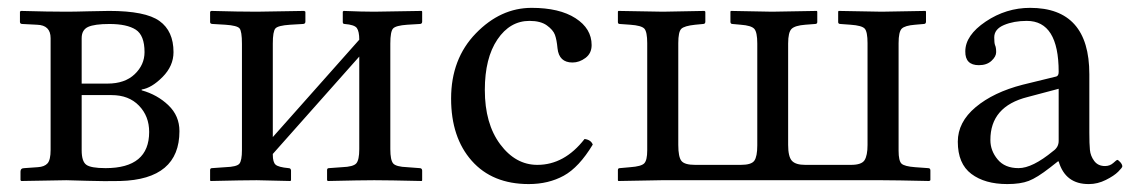

<svg xmlns="http://www.w3.org/2000/svg" viewBox="-20 -459 2880 489"><path d="M188 -246.1H253.9Q297.9 -246.1 323 -270Q348.1 -293.9 348.1 -326.2Q348.1 -369.1 325.7 -383.5Q303.2 -397.9 258.8 -397.9Q220.7 -397.9 204.3 -390.4Q188 -382.8 188 -361.8ZM188 -216.8V-76.2Q188 -48.3 199.5 -39.6Q210.9 -30.8 249 -30.8Q359.9 -30.8 359.9 -123Q359.9 -163.1 334 -189.9Q308.1 -216.8 264.2 -216.8ZM34.2 2 32.2 0V-22Q32.2 -30.8 42 -30.8L76.2 -33.2Q93.3 -34.2 101.1 -43Q108.9 -51.8 108.9 -77.1V-361.8Q108.9 -395 74.2 -396L37.1 -397.9Q31.2 -397.9 30.8 -402.8V-429.2L33.2 -431.2Q104 -429.2 148.9 -429.2Q169.9 -429.2 203.9 -430.2Q237.8 -431.2 257.8 -431.2Q350.6 -431.2 386.2 -405.5Q421.9 -379.9 421.9 -326.2Q421.9 -291 394 -262.9Q366.2 -234.9 340.8 -231V-229Q380.9 -217.8 408.9 -190.9Q437 -164.1 437 -125Q437 -2 286.1 2Q247.1 2.9 202.6 1.5Q158.2 0 148.9 0Z M633.8 -429.2Q633.8 -429.2 754.9 -431.2L757.8 -429.2V-403.8Q757.8 -397.9 751 -397.9L718.8 -396Q688 -394 681.4 -386.5Q674.8 -378.9 674.8 -348.1V-109.9L895 -357.9Q895 -378.9 888.9 -387.5Q882.8 -396 857.9 -397.9Q853 -397.9 853 -402.8V-429.2L855 -431.2Q902.8 -429.2 933.1 -429.2L1054.2 -431.2L1055.2 -429.2V-403.8Q1055.2 -397.9 1048.8 -397.9L1017.1 -396Q988.3 -394 981.2 -386.5Q974.1 -378.9 974.1 -348.1V-79.1Q974.1 -51.3 981.4 -42.7Q988.8 -34.2 1017.1 -33.2L1048.8 -30.8Q1054.7 -30.8 1055.2 -24.9V0L1054.2 2Q968.3 0 933.1 0Q900.9 0 814.9 2L813 0V-25.9Q813 -30.8 817.9 -30.8L851.1 -33.2Q879.9 -34.2 887.5 -43Q895 -51.8 895 -79.1V-314.9L674.8 -66.9V-64.9Q674.8 -45.9 681.9 -39.6Q689 -33.2 714.8 -30.8Q720.7 -30.8 721.2 -24.9V0L719.7 2L633.8 0Q601.6 0 516.1 2L515.1 0V-25.9Q515.1 -30.8 520 -30.8L554.2 -33.2Q583 -34.2 589.6 -42Q596.2 -49.8 596.2 -77.1V-347.2Q596.2 -379.4 590.1 -386.7Q584 -394 554.2 -396L522 -397.9Q515.1 -397.9 515.1 -402.8V-429.2L518.1 -431.2Q588.9 -429.2 633.8 -429.2Z M1489.7 -90.8Q1454.6 -32.7 1415.8 -11.5Q1377 9.8 1326.7 9.8Q1233.9 9.8 1181.4 -49.6Q1128.9 -108.9 1128.9 -208Q1128.9 -309.1 1191.9 -374Q1254.9 -439 1334 -439Q1404.8 -439 1445.8 -412.6Q1486.8 -386.2 1486.8 -344.2Q1486.8 -323.2 1471.2 -311.5Q1455.6 -299.8 1438 -299.8Q1403.8 -299.8 1399.9 -335.9Q1397.9 -357.9 1393.3 -370.4Q1388.7 -382.8 1372.8 -394.3Q1356.9 -405.8 1328.6 -405.8Q1278.8 -405.8 1246.8 -358.4Q1214.8 -311 1214.8 -230Q1214.8 -144 1253.9 -91.6Q1293 -39.1 1348.6 -39.1Q1417.5 -39.1 1468.8 -105Q1484.9 -103 1489.7 -90.8Z M2268.6 -349.1V-75.2Q2268.6 -49.3 2276.1 -42.2Q2283.7 -35.2 2310.5 -33.2L2343.8 -30.8Q2349.6 -30.8 2349.6 -24.9V0L2346.7 2Q2258.8 0 2226.6 0H1664.6L1554.7 2L1553.7 0V-25.9Q1553.7 -30.8 1558.6 -30.8L1585.4 -33.2Q1613.3 -35.2 1620.8 -43Q1628.4 -50.8 1628.4 -76.2V-349.1Q1628.4 -377.9 1621.1 -386Q1613.8 -394 1585.4 -396L1558.6 -397.9Q1553.7 -397.9 1553.7 -402.8V-429.2L1554.7 -431.2L1668.5 -429.2L1774.4 -431.2L1776.4 -429.2V-403.8Q1776.4 -397.9 1770.5 -397.9L1750.5 -396Q1722.7 -393.1 1715.1 -385.5Q1707.5 -377.9 1707.5 -349.1V-89.8Q1707.5 -59.1 1715.6 -49.1Q1723.6 -39.1 1750.5 -39.1H1866.7Q1893.6 -39.1 1901.1 -49.6Q1908.7 -60.1 1908.7 -88.9V-348.1Q1908.7 -377 1901.1 -385.5Q1893.6 -394 1866.7 -396L1845.7 -397.9Q1840.8 -397.9 1840.3 -402.8V-429.2L1841.3 -431.2L1946.3 -429.2L2060.5 -431.2L2061.5 -429.2V-402.8Q2061.5 -397.9 2055.7 -397.9L2030.8 -396Q2004.9 -394 1996.1 -385.5Q1987.3 -377 1987.3 -348.1V-89.8Q1987.3 -60.1 1996.8 -49.6Q2006.3 -39.1 2030.8 -39.1H2147.5Q2174.3 -39.1 2181.9 -51Q2189.5 -63 2189.5 -89.8V-349.1Q2189.5 -377.9 2182.4 -386Q2175.3 -394 2146.5 -396L2120.6 -397.9Q2114.7 -397.9 2114.7 -402.8V-429.2L2115.7 -431.2L2225.6 -429.2L2337.4 -431.2L2338.4 -429.2V-403.8Q2338.4 -397.9 2332.5 -397.9L2310.5 -396Q2284.7 -394 2276.6 -386Q2268.6 -377.9 2268.6 -349.1Z M2676.3 -232.9 2597.2 -211.9Q2502 -188 2502.4 -102.1Q2502.4 -75.2 2520.8 -53Q2539.1 -30.8 2574.2 -30.8Q2609.4 -30.8 2662.1 -74.2Q2676.3 -84 2676.3 -100.1ZM2676.3 -47.9H2674.3L2654.3 -32.2Q2621.1 -6.3 2600.1 1.7Q2579.1 9.8 2545.4 9.8Q2488.3 9.8 2453.9 -16.1Q2419.4 -42 2419.4 -98.1Q2419.4 -147.9 2464.8 -186Q2510.3 -224.1 2584.5 -243.2L2670.4 -264.2Q2676.3 -266.1 2676.3 -275.9Q2676.3 -405.8 2595.2 -405.8Q2562 -405.8 2537.1 -395.3Q2512.2 -384.8 2512.2 -363.8Q2512.2 -349.6 2514.2 -344.2Q2517.1 -338.4 2517.1 -326.2Q2517.1 -314.9 2505.1 -304Q2493.2 -293 2473.1 -293Q2438 -293 2438.5 -328.1Q2438.5 -369.1 2490.5 -404.1Q2542.5 -439 2603.5 -439Q2754.4 -439 2754.4 -270V-121.1Q2754.4 -92.3 2755.9 -77.1Q2757.3 -62 2766.8 -49.1Q2776.4 -36.1 2794.4 -36.1Q2806.6 -36.1 2815.4 -43.9Q2824.2 -51.8 2825.2 -51.8Q2828.1 -51.8 2833.3 -45.9Q2838.4 -40 2838.4 -35.2Q2838.4 -32.2 2827.9 -21.7Q2817.4 -11.2 2796.4 -0.7Q2775.4 9.8 2753.4 9.8Q2693.4 10.3 2676.3 -47.9Z"/></svg>

Font: Linux Libertine Capitals
Style: Small Caps
Weight: 400
Designer: Philipp H. Poll
Foundry: Philipp H. Poll
Version: Version 5.1.3